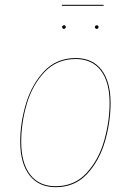

<svg xmlns="http://www.w3.org/2000/svg" viewBox="-20 -768 544 797"><path d="M64 -180Q64 -258 88 -338Q112 -418 163.5 -472.5Q215 -527 294 -527Q364 -527 401.5 -478Q439 -429 439 -340Q439 -262 416 -182Q393 -102 342 -46.5Q291 9 211 9Q141 9 102.5 -40.5Q64 -90 64 -180ZM435 -340Q435 -428 398.5 -475.5Q362 -523 294 -523Q216 -523 165 -469Q114 -415 91 -336Q68 -257 68 -180Q68 -92 105 -43.5Q142 5 211 5Q289 5 339.5 -50Q390 -105 412.5 -184.5Q435 -264 435 -340ZM238 -656Q238 -659 240 -661Q242 -663 246 -663Q253 -663 253 -656Q253 -653 251 -650.5Q249 -648 245 -648Q242 -648 240 -650.5Q238 -653 238 -656ZM374 -656Q374 -659 376.5 -661Q379 -663 382 -663Q389 -663 389 -656Q389 -653 387 -650.5Q385 -648 382 -648Q378 -648 376 -650.5Q374 -653 374 -656ZM237 -744V-748H410V-744Z"/></svg>

Font: Fira Sans Condensed Four
Style: Italic
Weight: 100
Width: 3
Italic angle: -8°
Designer: bBox Type GmbH & Carrois Corporate GbR & Edenspiekermann AG
Foundry: bBox Type GmbH & Carrois Corporate GbR & Edenspiekermann AG
Version: Version 4.301